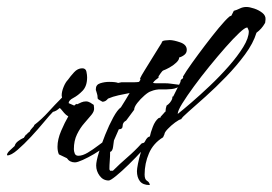

<svg xmlns="http://www.w3.org/2000/svg" viewBox="-20 -476 782 551"><path d="M195 -10Q180 -10 172 -22L149 -33Q145 -42 145 -55Q145 -76 155.5 -100.5Q166 -125 176 -142Q169 -146 164 -152Q159 -158 154 -164L151 -166Q147 -162 142 -159Q137 -156 132 -155Q123 -146 106 -125.5Q89 -105 69 -83.5Q49 -62 30.5 -46Q12 -30 1 -30L0 -32Q1 -38 9.5 -45.5Q18 -53 22 -57Q24 -65 32 -71Q40 -77 47 -80H48L54 -89L59 -92L58 -93L65 -98Q67 -103 71 -107Q75 -111 78 -115V-117Q100 -134 118.5 -154.5Q137 -175 157 -195L158 -196L157 -202Q157 -213 162.5 -226.5Q168 -240 175 -247Q182 -257 192.5 -268.5Q203 -280 216 -280Q226 -280 228 -270.5Q230 -261 230 -254Q230 -229 217 -215.5Q204 -202 190.5 -195Q177 -188 177 -180L193 -173L199 -178L200 -177H202Q208 -180 214 -182.5Q220 -185 227 -185Q233 -185 239 -181.5Q245 -178 249 -175L250 -166Q251 -157 242.5 -146.5Q234 -136 222 -122.5Q210 -109 201 -90.5Q192 -72 192 -48Q192 -42 194.5 -35.5Q197 -29 205 -29Q217 -29 232 -38Q247 -47 262 -58.5Q277 -70 287 -76L291 -71Q291 -64 279 -54Q267 -44 250 -34Q233 -24 217.5 -17Q202 -10 195 -10Z M292 42Q276 42 266 28.5Q256 15 256 -1Q256 -13 263.5 -37.5Q271 -62 282 -89.5Q293 -117 305 -139Q317 -161 327 -168Q341 -190 352 -209Q336 -206 320 -202.5Q304 -199 290 -193Q283 -184 274 -184Q271 -186 267 -188Q263 -190 260 -193L261 -195H260V-197Q260 -202 258.5 -206.5Q257 -211 256 -215Q255 -216 255 -220Q255 -233 267.5 -237Q280 -241 293 -241Q312 -241 319 -238L329 -240H354Q361 -240 367 -240Q373 -240 379 -241L383 -247L382 -251Q385 -258 395 -274Q405 -290 416 -308Q427 -326 435.5 -339.5Q444 -353 444 -353Q444 -359 454 -360Q464 -361 467 -361Q478 -361 497 -354.5Q516 -348 516 -333Q516 -324 509 -318.5Q502 -313 494 -311V-310Q494 -304 485.5 -296Q477 -288 466 -282Q455 -276 449 -274Q446 -273 441.5 -266.5Q437 -260 435 -257V-253Q431 -250 426.5 -246.5Q422 -243 419 -238Q424 -237 429 -237Q434 -237 439 -237Q447 -237 454.5 -237Q462 -237 469 -236L500 -232Q488 -222 473 -220.5Q458 -219 442.5 -219.5Q427 -220 413 -214Q406 -212 394.5 -202Q383 -192 374 -180.5Q365 -169 365 -161L342 -130Q332 -125 332 -115Q332 -105 321 -105L307 -73Q306 -67 304.5 -54.5Q303 -42 296 -40Q296 -27 295 -14.5Q294 -2 294 10L296 14H304Q324 -6 345.5 -24.5Q367 -43 386 -64L391 -66H393L399 -74L403 -76L402 -77L408 -82Q416 -97 434 -107L435 -105Q435 -100 422 -83.5Q409 -67 389.5 -45.5Q370 -24 349.5 -4Q329 16 313 29Q297 42 292 42Z M409 55Q390 55 381.5 44Q373 33 373 15Q373 9 376 -6.5Q379 -22 384.5 -40Q390 -58 396.5 -71Q403 -84 410 -84Q412 -95 418.5 -112Q425 -129 435 -137L441 -139V-141L451 -152Q454 -156 454.5 -155.5Q455 -155 455 -155Q455 -164 458 -173Q469 -180 474 -192L475 -199H477L498 -241V-242Q498 -247 502.5 -249.5Q507 -252 505 -256Q513 -270 530.5 -294.5Q548 -319 568.5 -346Q589 -373 608 -396Q627 -419 639 -429L644 -431L651 -445Q659 -447 668 -451.5Q677 -456 687 -456Q696 -456 709.5 -451.5Q723 -447 733 -439Q743 -431 742 -420L741 -411L740 -409Q731 -393 716 -382Q707 -352 683 -319.5Q659 -287 629 -256Q599 -225 570 -199Q541 -173 521.5 -156Q502 -139 500 -134Q494 -133 482.5 -124.5Q471 -116 461.5 -106Q452 -96 452 -91L448 -82Q420 -65 407.5 -36Q395 -7 395 25Q395 39 402 43Q409 47 410 55ZM490 -149Q504 -160 529 -181.5Q554 -203 582.5 -230Q611 -257 636.5 -286Q662 -315 678 -341Q694 -367 694 -386Q694 -388 692.5 -391.5Q691 -395 690 -397H689Q683 -397 666.5 -381.5Q650 -366 627.5 -340.5Q605 -315 581 -285.5Q557 -256 536.5 -228Q516 -200 503 -179Q490 -158 490 -149Z"/></svg>

Font: Kolker Brush
Style: Regular
Weight: 400
Designer: Robert E. Leuschke
Foundry: Robert E. Leuschke
Version: Version 1.010; ttfautohint (v1.8.3)